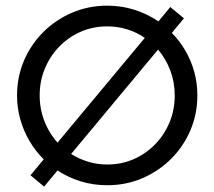

<svg xmlns="http://www.w3.org/2000/svg" viewBox="-20 -658 776 695"><path d="M368.1 12.5Q318.1 12.5 272.6 -1.4Q227.1 -15.3 188.2 -41L139.6 17.4L90.3 -23.6L138.2 -81.2Q108.3 -111.1 86.8 -147.6Q65.3 -184 53.5 -225.7Q41.7 -267.4 41.7 -312.5Q41.7 -379.9 67 -438.9Q92.4 -497.9 137.2 -542.4Q181.9 -586.8 241.3 -612.2Q300.7 -637.5 368.1 -637.5Q419.4 -637.5 466.7 -622.6Q513.9 -607.6 553.5 -580.6L596.5 -632.6L645.8 -591.7L602.1 -538.9Q630.6 -509.7 651.4 -474Q672.2 -438.2 683.3 -397.6Q694.4 -356.9 694.4 -312.5Q694.4 -245.1 669.1 -186.1Q643.8 -127.1 599 -82.6Q554.2 -38.2 495.1 -12.8Q436.1 12.5 368.1 12.5ZM188.2 -141.7 504.2 -520.8Q475 -541 440.6 -551.7Q406.2 -562.5 368.1 -562.5Q316.7 -562.5 272.2 -543.1Q227.8 -523.6 194.4 -489.2Q161.1 -454.9 142.4 -409.7Q123.6 -364.6 123.6 -312.5Q123.6 -279.9 131.2 -249.3Q138.9 -218.8 153.5 -191.7Q168.1 -164.6 188.2 -141.7ZM368.1 -62.5Q419.4 -62.5 463.9 -81.9Q508.3 -101.4 541.7 -135.8Q575 -170.1 593.8 -215.3Q612.5 -260.4 612.5 -312.5Q612.5 -360.4 596.5 -402.8Q580.6 -445.1 552.1 -478.5L237.5 -100.7Q266 -82.6 299 -72.6Q331.9 -62.5 368.1 -62.5Z"/></svg>

Font: Afacad Flux
Style: Regular
Weight: 400
Designer: Kristian Moeller
Foundry: Dicotype
Version: Version 1.100